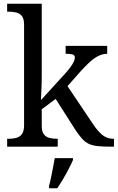

<svg xmlns="http://www.w3.org/2000/svg" viewBox="-20 -780 626 1021"><path d="M18 0V-42H26Q49 -42 67.5 -47Q86 -52 97 -67.5Q108 -83 108 -114V-650Q108 -680 96.5 -694.5Q85 -709 66.5 -713.5Q48 -718 26 -718H18V-760H202V-374Q202 -361 201.5 -340Q201 -319 200 -298Q199 -277 198.5 -262.5Q198 -248 198 -248L323 -385Q345 -409 356.5 -425.5Q368 -442 373 -453.5Q378 -465 378 -474Q378 -487 366 -490.5Q354 -494 329 -494V-536H550V-494Q533 -494 516 -488Q499 -482 482 -470Q465 -458 447 -440.5Q429 -423 409 -401L339 -322L472 -124Q498 -84 523.5 -63Q549 -42 583 -42H586V0H572Q529 0 500 -3Q471 -6 451.5 -15.5Q432 -25 414.5 -44.5Q397 -64 376 -97L276 -254L202 -199V-109Q202 -80 213.5 -65.5Q225 -51 243.5 -46.5Q262 -42 284 -42H287V0ZM241 208Q247 186 252 161Q257 136 262 110.5Q267 85 271 61H368V71Q359 92 345 119Q331 146 315 173Q299 200 285 221H241Z"/></svg>

Font: Noto Serif Gujarati
Style: Regular
Weight: 400
Designer: Universal Thirst, Indian Type Foundry and the Monotype Design Team
Foundry: Monotype Imaging Inc.
Version: Version 2.102